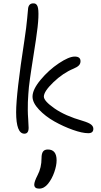

<svg xmlns="http://www.w3.org/2000/svg" viewBox="-20 -743 598 1133"><path d="M124 45.9Q75.2 45.9 75.2 -81.1Q75.2 -189.9 124 -504.9Q136.2 -585.4 140.4 -634.8Q144.5 -684.1 146 -694.8Q150.9 -724.6 179.2 -723.1Q194.8 -723.1 201.7 -705.3Q208.5 -687.5 206.5 -639.4Q204.6 -591.3 191.9 -507.8Q186.5 -472.7 177.5 -414.8Q168.5 -356.9 165.5 -337.6Q162.6 -318.4 157.2 -281.2Q151.9 -244.1 150.6 -229.2Q149.4 -214.4 147.2 -187.7Q145 -161.1 144.5 -140.6Q144 -120.1 144 -92.8Q144 -70.8 146.5 -37.6Q148.9 -4.4 148.9 11.2Q148.9 45.9 124 45.9ZM501 43Q465.3 43 409.7 23.2Q354 3.4 301 -26.4Q248 -56.2 210 -96.4Q171.9 -136.7 171.9 -172.9Q171.9 -214.8 219.7 -272.2Q267.6 -329.6 327.1 -369.4Q386.7 -409.2 420.9 -409.2Q455.1 -409.2 455.1 -381.8Q455.1 -366.7 445.1 -356.7Q435.1 -346.7 414.1 -337.9Q351.6 -312 295.2 -257.8Q238.8 -203.6 238.8 -172.9Q238.8 -147 302 -103Q365.2 -59.1 467.8 -29.8Q504.9 -18.6 517.8 -7.8Q530.8 2.9 530.8 17.1Q530.8 43 501 43ZM210.9 370.1Q182.1 370.1 182.1 346.2Q182.1 329.1 202.1 290Q225.1 246.6 225.1 189.9Q225.1 163.6 233.9 151.4Q242.7 139.2 262.2 139.2Q314 139.2 314 203.1Q314 233.9 300.3 273.2Q286.6 312.5 263.2 341.8Q240.2 370.1 210.9 370.1Z"/></svg>

Font: Shantell Sans Irregular Bouncy
Style: Regular
Weight: 300
Designer: Stephen Nixon, Anya Danilova, Shantell Martin
Foundry: Arrow Type
Version: Version 1.006;[9816181b4]